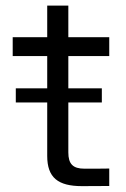

<svg xmlns="http://www.w3.org/2000/svg" viewBox="-20 -650 441 671"><path d="M35.2 -341.3V-292H145V-105C145 -29.3 182.6 0.5 266.6 0.5C298.3 0.5 328.6 0.5 361.8 0V-61C345.2 -60.5 303.2 -60.5 274.9 -60.5C234.9 -60.5 218.8 -77.1 218.8 -117.2V-292H335.9V-341.3H218.8V-454.1H361.8V-520H218.8V-630.4H145V-520H24.4V-454.1H145V-341.3Z"/></svg>

Font: Faust Sans
Style: Regular
Weight: 400
Designer: Andreas Faust
Version: Version 1.003;Glyphs 3.1.2 (3151)